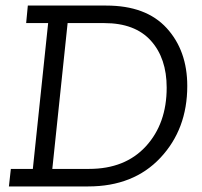

<svg xmlns="http://www.w3.org/2000/svg" viewBox="-20 -670 726 690"><path d="M12 0 19 -63H98L153 -587H74L80 -650H362Q505 -650 579 -569Q653 -488 653 -361Q653 -206 556.5 -103Q460 0 297 0ZM300 -63Q430 -63 504.5 -144.5Q579 -226 579 -355Q579 -461 522 -524Q465 -587 355 -587H223L168 -63Z"/></svg>

Font: Zilla Slab Regular
Style: Italic
Weight: 400
Italic angle: -6°
Designer: Typotheque.com
Foundry: Typotheque type foundry
Version: Version 1.1; 2017; ttfautohint (v1.6)